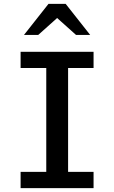

<svg xmlns="http://www.w3.org/2000/svg" viewBox="-20 -981 595 1001"><path d="M87.4 -85H221.2V-626.5H87.4V-710.9H467.8V-626.5H335V-85H467.8V0H87.4ZM105 -798.8 232.9 -960.9H322.3L450.2 -798.8H376.5L255.4 -907.2H300.3L179.2 -798.8Z"/></svg>

Font: Monda Medium
Style: Regular
Weight: 500
Designer: Vernon Adams
Foundry: Vernon Adams
Version: Version 2.200